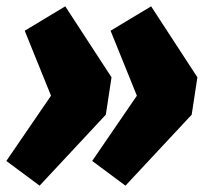

<svg xmlns="http://www.w3.org/2000/svg" viewBox="-28 -586 651 606"><path d="M178 -566 324 -342 306 -224 97 0 -8 -78 133 -284 50 -489ZM449 -566 595 -342 577 -224 368 0 263 -78 404 -284 321 -489Z"/></svg>

Font: Fira Sans Condensed Black
Style: Italic
Weight: 900
Width: 3
Italic angle: -8°
Designer: Carrois Corporate & Edenspiekermann AG
Foundry: Carrois Corporate GbR & Edenspiekermann AG
Version: Version 4.203